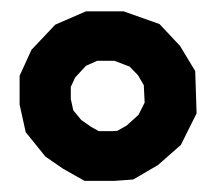

<svg xmlns="http://www.w3.org/2000/svg" viewBox="-20 -709 382 339"><path d="M181.6 -389.6H129.4L91.3 -411.1L60.1 -432.6L25.4 -475.6L14.6 -524.4V-575.2L35.6 -621.1L77.6 -665.5L131.8 -689H198.2L261.7 -666.5L297.9 -627.9L324.7 -583.5L327.1 -508.8L299.3 -453.1L258.8 -417.5L215.3 -392.1ZM154.3 -477.5H179.2L187 -478L203.6 -487.3L224.6 -506.3L235.4 -527.8L233.9 -558.6L223.6 -576.2L209 -591.3L182.1 -601.6H151.4L131.8 -592.8L112.8 -572.3L105 -555.7V-534.2L109.4 -514.2L123.5 -497.1L141.1 -484.9Z"/></svg>

Font: Gap Sans
Style: Bold
Weight: 400
Designer: Alexandre Liziard and Etienne Ozeray
Foundry: Interstices.io
Version: Version 1.610